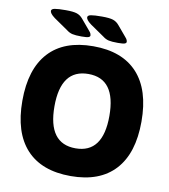

<svg xmlns="http://www.w3.org/2000/svg" viewBox="-94 -955 920 1043"><g transform="rotate(10 365.5 -433.5)"><path d="M366 8Q205 8 121 -83.5Q37 -175 37 -350Q37 -525 121 -616.5Q205 -708 366 -708Q526 -708 610 -616.5Q694 -525 694 -350Q694 -175 610 -83.5Q526 8 366 8ZM366 -145Q517 -145 517 -350Q517 -555 366 -555Q214 -555 214 -350Q214 -145 366 -145ZM293 -749Q259 -749 242 -753Q225 -757 210 -769L133 -822Q117 -834 111 -842.5Q105 -851 105 -857Q105 -868 123.5 -871.5Q142 -875 184 -875Q226 -875 245.5 -868.5Q265 -862 279 -845L327 -788Q336 -778 338 -772Q340 -766 340 -763Q340 -756 331 -752.5Q322 -749 293 -749ZM493 -749Q459 -749 442 -753Q425 -757 410 -769L333 -822Q317 -834 311 -842.5Q305 -851 305 -857Q305 -868 323.5 -871.5Q342 -875 384 -875Q426 -875 445.5 -868.5Q465 -862 479 -845L527 -788Q536 -778 538 -772Q540 -766 540 -763Q540 -756 531 -752.5Q522 -749 493 -749Z"/></g></svg>

Font: Asap ExtraBold
Style: Regular
Weight: 800
Designer: Pablo Cosgaya
Foundry: Omnibus-Type
Version: Version 3.001; ttfautohint (v1.8.4.7-5d5b)